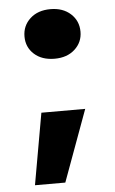

<svg xmlns="http://www.w3.org/2000/svg" viewBox="-52 -621 470 782"><g transform="rotate(-5 183.0 -230.5)"><path d="M59.1 124 110.8 -168H290L183.1 124ZM69.3 -482.9Q69.3 -526.9 100.8 -555.9Q132.3 -585 184.1 -585Q234.9 -585 266.6 -556.2Q298.3 -527.3 298.3 -482.9Q298.3 -439.9 266.8 -411.1Q235.4 -382.3 184.1 -382.3Q132.3 -382.3 100.8 -410.6Q69.3 -439 69.3 -482.9Z"/></g></svg>

Font: Poppins ExtraBold
Style: Regular
Weight: 800
Designer: Ninad Kale (Devanagari), Jonny Pinhorn (Latin)
Foundry: Indian Type Foundry
Version: 4.004